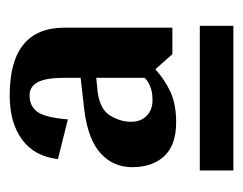

<svg xmlns="http://www.w3.org/2000/svg" viewBox="-74 -604 513 406"><g transform="rotate(-90 183.0 -401.5)"><path d="M184 -638Q327 -638 327 -522V-294H271L239 -330Q217 -310 191 -298Q165 -286 127 -286Q79 -286 55.5 -311Q32 -336 32 -379Q32 -419 61 -445.5Q90 -472 151 -480L221 -488V-521Q221 -562 211.5 -579Q202 -596 184 -596Q161 -596 149 -579.5Q137 -563 133 -515L49 -536Q55 -586 90.5 -612Q126 -638 184 -638ZM221 -353V-455L191 -452Q154 -447 141 -425.5Q128 -404 128 -381Q128 -361 140.5 -348.5Q153 -336 174 -336Q191 -336 203 -341Q215 -346 221 -353ZM331 -236V-165H25V-236Z"/></g></svg>

Font: Arya
Style: Bold
Weight: 700
Designer: Eduardo Rodriguez Tunni, Modular Infotech
Foundry: Eduardo Rodriguez Tunni, Modular Infotech
Version: Version 1.002